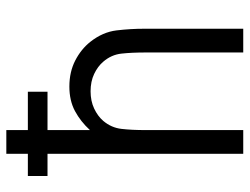

<svg xmlns="http://www.w3.org/2000/svg" viewBox="-109 -661 770 592"><g transform="rotate(-90 276.0 -365.0)"><path d="M305.2 -536.1Q350.1 -536.1 385.3 -518.1Q420.4 -500 442.9 -471.7Q473.1 -433.6 478.3 -390.6Q483.4 -347.7 483.4 -305.2V0H410.2V-300.3Q410.2 -344.2 406.7 -375.5Q403.3 -406.7 381.8 -431.6Q367.2 -448.7 344 -459.7Q320.8 -470.7 290.5 -470.7Q260.7 -470.7 237.3 -459.7Q213.9 -448.7 199.2 -431.6Q178.2 -406.7 174.6 -375.5Q170.9 -344.2 170.9 -300.3V0H97.7V-603.5H29.3V-664.1H97.7V-730.5H170.9V-664.1H289.1V-603.5H170.9V-472.7Q197.3 -501.5 229.5 -518.8Q261.7 -536.1 305.2 -536.1Z"/></g></svg>

Font: Gidole
Style: Regular
Weight: 400
Version: Version 2.100; ttfautohint (v1.8.4.7-5d5b)